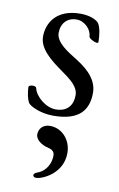

<svg xmlns="http://www.w3.org/2000/svg" viewBox="-81 -460 484 781"><g transform="rotate(10 161.5 -69.5)"><path d="M125 275C150 275 233 239 233 154C233 98 193 57 145 57C116 57 99 76 99 100C99 122 126 140 149 145C167 149 179 156 179 174C179 202 165 239 126 253C117 256 112 261 112 266C112 271 117 275 125 275ZM176 -388C209 -388 238 -358 239 -330C239 -321 263 -309 273 -309C277 -309 279 -310 279 -313C279 -341 274 -376 262 -391C252 -401 227 -414 187 -414C89 -414 53 -353 53 -296C53 -247 101 -208 149 -174C193 -143 225 -119 225 -83C225 -43 203 -13 155 -13C114 -13 69 -51 62 -85C61 -90 54 -92 47 -92C39 -92 30 -89 30 -83C31 -60 36 -36 43 -22C49 -9 95 14 149 14C260 14 293 -37 293 -106C293 -172 228 -212 198 -231C166 -251 113 -282 113 -322C113 -362 138 -388 176 -388Z"/></g></svg>

Font: EB Garamond 12
Style: Regular
Weight: 400
Version: Version 0.016+